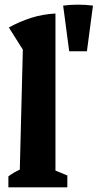

<svg xmlns="http://www.w3.org/2000/svg" viewBox="-20 -804 419 824"><path d="M16 0V-47Q26 -55 38 -62Q50 -69 65 -76L78 -591L18 -686Q63 -711 112.5 -727Q162 -743 218 -746V-72L269 -51V0ZM277 -584 251 -780Q315 -788 379 -780L353 -584Z"/></svg>

Font: Piazzolla
Style: Bold
Weight: 700
Designer: Juan Pablo del Peral
Foundry: Huerta Tipografica
Version: Version 1.330